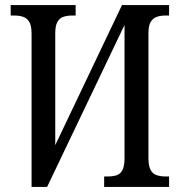

<svg xmlns="http://www.w3.org/2000/svg" viewBox="-20 -734 713 754"><path d="M104 -601Q104 -632 95.5 -647Q87 -662 72 -667.5Q57 -673 37 -673H22V-714H277V-673H263Q244 -673 229 -668Q214 -663 205.5 -648Q197 -633 197 -603V-164L459 -714H644V-673H629Q610 -673 595 -667.5Q580 -662 571.5 -647.5Q563 -633 563 -603V-113Q563 -82 571.5 -66.5Q580 -51 595.5 -46Q611 -41 631 -41H644V0H389V-41H403Q424 -41 438.5 -46Q453 -51 461 -66.5Q469 -82 469 -113V-636L165 0H104Z"/></svg>

Font: Noto Serif Condensed
Style: Regular
Weight: 400
Width: 3
Designer: Monotype Design Team
Foundry: Monotype Imaging Inc.
Version: Version 2.015